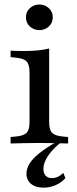

<svg xmlns="http://www.w3.org/2000/svg" viewBox="-20 -642 346 859"><path d="M112.1 -207.3V-318.5Q112.1 -353.2 99.2 -366.9Q86.3 -380.6 51.6 -383.9L27.4 -386.3V-415.3Q44.4 -414.5 58.1 -414.1Q71.8 -413.7 87.1 -413.7Q121 -413.7 149.2 -416.5Q177.4 -419.4 200 -425V-415.3V-207.3ZM156.5 -2.4Q119.4 -2.4 89.5 -1.6Q59.7 -0.8 27.4 0V-29L53.2 -31.5Q86.3 -34.7 99.2 -48Q112.1 -61.3 112.1 -95.2V-207.3H200V-95.2Q200 -61.3 212.9 -48Q225.8 -34.7 258.9 -31.5L284.7 -29V0Q252.4 -0.8 223 -1.6Q193.5 -2.4 156.5 -2.4ZM174.2 197.6Q139.5 197.6 119 180.6Q98.4 163.7 98.4 134.7Q98.4 112.1 112.5 89.5Q126.6 66.9 156.5 43.1Q186.3 19.4 233.1 -7.3H252.4Q252.4 -4.8 251.2 -3.6Q250 -2.4 247.6 -0.8Q212.1 28.2 193.1 58.1Q174.2 87.9 174.2 112.9Q174.2 133.1 184.3 144Q194.4 154.8 212.1 154.8Q240.3 154.8 262.9 131.5L272.6 154.8Q254.8 175 229 186.3Q203.2 197.6 174.2 197.6ZM156.5 -507.3Q131.5 -507.3 113.7 -523.4Q96 -539.5 96 -564.5Q96 -589.5 113.7 -605.6Q131.5 -621.8 156.5 -621.8Q180.6 -621.8 198.4 -605.6Q216.1 -589.5 216.1 -564.5Q216.1 -539.5 198.4 -523.4Q180.6 -507.3 156.5 -507.3Z"/></svg>

Font: Playfair 5pt SemiExpanded Light Medium
Style: Regular
Weight: 500
Version: Version 2.203